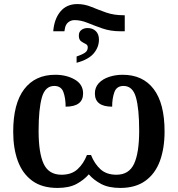

<svg xmlns="http://www.w3.org/2000/svg" viewBox="-20 -915 875 945"><path d="M242 -761Q247 -822 277.5 -858.5Q308 -895 361 -895Q396 -895 430 -881Q464 -867 502 -853.5Q540 -840 588 -840H594V-761H575Q524 -761 484 -775Q444 -789 411 -802.5Q378 -816 347 -816Q329 -816 315.5 -805Q302 -794 299 -772L297 -761ZM357 -637Q384 -646 398 -655.5Q412 -665 412 -682Q412 -694 401 -699Q390 -704 379 -712Q368 -720 368 -740Q368 -758 380.5 -767.5Q393 -777 411 -777Q436 -777 451.5 -762Q467 -747 467 -720Q467 -683 441.5 -652.5Q416 -622 357 -606ZM263 10Q187 10 139 -25Q91 -60 68 -122Q45 -184 45 -267Q45 -405 99 -476Q153 -547 252 -547Q307 -547 348 -523.5Q389 -500 389 -455Q389 -390 303 -390Q303 -432 292 -462Q281 -492 247 -492Q202 -492 186 -435Q170 -378 170 -271Q170 -162 195 -108.5Q220 -55 283 -55Q332 -55 361.5 -82Q391 -109 408 -152H428Q445 -109 474.5 -82Q504 -55 553 -55Q615 -55 640 -109Q665 -163 665 -272Q665 -380 649 -436Q633 -492 588 -492Q554 -492 543 -461.5Q532 -431 532 -390Q447 -390 447 -455Q447 -485 466 -505.5Q485 -526 516.5 -536.5Q548 -547 584 -547Q683 -547 736.5 -476.5Q790 -406 790 -268Q790 -185 767 -122.5Q744 -60 695.5 -25Q647 10 572 10Q515 10 478 -9.5Q441 -29 417 -57Q393 -29 356.5 -9.5Q320 10 263 10Z"/></svg>

Font: Noto Serif SemiCondensed SemiBold
Style: Regular
Weight: 600
Width: 4
Designer: Monotype Design Team
Foundry: Monotype Imaging Inc.
Version: Version 2.013; ttfautohint (v1.8.4.7-5d5b)